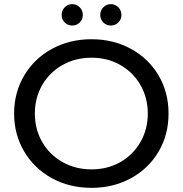

<svg xmlns="http://www.w3.org/2000/svg" viewBox="-20 -897 880 925"><path d="M48 -350Q48 -451 96.5 -533Q145 -615 230 -661.5Q315 -708 421 -708Q526 -708 611 -661.5Q696 -615 744 -533.5Q792 -452 792 -350Q792 -248 744 -166.5Q696 -85 611 -38.5Q526 8 421 8Q315 8 230 -38.5Q145 -85 96.5 -167Q48 -249 48 -350ZM692 -350Q692 -426 656.5 -487.5Q621 -549 559.5 -584Q498 -619 421 -619Q344 -619 281.5 -584Q219 -549 183.5 -487.5Q148 -426 148 -350Q148 -274 183.5 -212.5Q219 -151 281.5 -116Q344 -81 421 -81Q498 -81 559.5 -116Q621 -151 656.5 -212.5Q692 -274 692 -350ZM277 -825Q277 -847 292 -862Q307 -877 328 -877Q349 -877 364 -862Q379 -847 379 -825Q379 -803 364 -788.5Q349 -774 328 -774Q307 -774 292 -788.5Q277 -803 277 -825ZM463 -825Q463 -847 478 -862Q493 -877 514 -877Q535 -877 550 -862Q565 -847 565 -825Q565 -803 550 -788.5Q535 -774 514 -774Q493 -774 478 -788.5Q463 -803 463 -825Z"/></svg>

Font: APTA Sans Medium
Style: Bold
Weight: 500
Version: Version 7.200